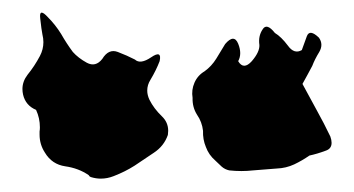

<svg xmlns="http://www.w3.org/2000/svg" viewBox="-20 -959 546 296"><path d="M116.7 -689Q101.1 -699.7 80.6 -702.6Q60.1 -705.6 49.3 -723.6Q41 -736.3 41 -751.5Q41 -753.9 41 -756.3Q41.5 -759.3 41.5 -762.7Q41.5 -776.9 35.6 -789.6Q19.5 -796.4 15.6 -813Q14.6 -817.4 14.6 -821.8Q14.6 -833.5 22.5 -843.8Q33.2 -856.9 41.5 -872.6Q46.9 -882.8 46.9 -894Q46.9 -899.9 45.4 -905.8Q43.9 -913.1 42 -930.7Q41 -939 43.9 -939.5Q43.9 -939.5 44.4 -939.5Q47.4 -939.5 53.7 -932.6Q65.4 -920.9 74.2 -906.7Q82.5 -892.1 92.3 -878.9Q100.6 -869.6 113.8 -862.3Q127.4 -855 137.7 -868.2Q147.5 -884.3 161.6 -878.9Q175.8 -873.5 188 -867.2Q196.3 -859.4 212.9 -870.6Q230 -882.3 226.1 -864.7Q220.7 -850.6 211.9 -835.9Q207 -828.1 207 -819.3Q207 -812.5 210.4 -805.2Q217.3 -791.5 229.5 -779.8Q239.3 -770.5 239.3 -757.3Q239.3 -754.4 238.8 -751Q232.9 -733.9 217.3 -723.6Q202.1 -713.4 187.5 -703.6Q172.9 -694.3 155.3 -687.5Q145.5 -683.6 135.3 -683.6Q127.9 -683.6 120.1 -686Q119.6 -686.5 118.2 -687Q117.7 -688 116.7 -689ZM312 -711.4Q301.8 -720.2 297.4 -732.4Q292.5 -744.1 293 -757.3Q291.5 -771 283.7 -782.2Q276.4 -793.9 276.9 -808.1Q274.9 -820.3 279.8 -831.5Q284.7 -842.8 295.4 -849.1Q306.2 -856.9 313.5 -868.7Q320.3 -879.9 327.1 -891.1Q340.8 -907.2 347.2 -891.6Q353.5 -876 347.2 -864.7Q355.5 -850.6 368.2 -864.7Q380.4 -878.9 379.9 -889.6Q377.9 -903.3 384.8 -913.6Q391.1 -924.3 403.8 -908.2Q413.6 -902.3 423.8 -888.7Q433.6 -875 445.3 -881.8Q449.2 -892.1 453.1 -903.3Q457.5 -914.6 471.7 -900.9Q479 -890.6 472.2 -878.9Q465.3 -867.7 461.4 -857.4Q457.5 -850.6 454.1 -843.8Q450.2 -836.4 446.3 -829.6Q457 -809.6 468.3 -789.1Q479.5 -769 489.3 -748.5Q491.2 -743.2 491.2 -738.8Q491.2 -729.5 481.9 -726.6Q468.8 -721.7 457 -719.2Q445.8 -711.4 433.6 -705.6Q420.9 -699.7 406.7 -699.2Q388.7 -697.8 370.1 -696.3Q361.3 -695.3 352.1 -695.3Q342.8 -695.3 333.5 -696.3Q326.7 -697.8 321.8 -702.1Q316.4 -707 312 -711.4Z"/></svg>

Font: Brazier Flame
Style: Regular
Weight: 400
Designer: Walter E Stewart
Version: 0.1